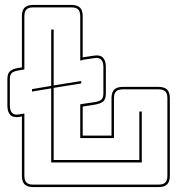

<svg xmlns="http://www.w3.org/2000/svg" viewBox="-20 -750 745 780"><path d="M624 10H115Q91 10 80 -1Q69 -12 69 -36V-277L58 -275Q34 -271 22 -283Q10 -295 10 -321V-428Q10 -451 20.5 -460.5Q31 -470 54 -474L69 -476V-684Q69 -708 80 -719Q91 -730 115 -730H270Q294 -730 305 -719Q316 -708 316 -684V-517L362 -524Q386 -528 398 -516Q410 -504 410 -478V-371Q410 -347 399.5 -338Q389 -329 366 -325L316 -317V-199H433V-351Q433 -375 444 -386Q455 -397 479 -397H624Q648 -397 659 -386Q670 -375 670 -351V-36Q670 -12 659 -1Q648 10 624 10ZM556 -90H188V-391L110 -378V-388L188 -401V-630H198V-403L310 -421V-411L198 -393V-100H546V-297H556ZM624 0Q643 0 651.5 -8.5Q660 -17 660 -36V-351Q660 -370 651.5 -378.5Q643 -387 624 -387H479Q460 -387 451.5 -378.5Q443 -370 443 -351V-189H306V-326L316 -328L364 -335Q383 -338 391.5 -345Q400 -352 400 -371V-478Q400 -497 391.5 -507Q383 -517 364 -514L316 -507V-506L306 -504V-684Q306 -703 297.5 -711.5Q289 -720 270 -720H115Q96 -720 87.5 -711.5Q79 -703 79 -684V-468L69 -466L56 -464Q37 -461 28.5 -454Q20 -447 20 -428V-321Q20 -302 28.5 -292Q37 -282 56 -285L79 -289V-36Q79 -17 87.5 -8.5Q96 0 115 0Z"/></svg>

Font: Bungee Outline
Style: Regular
Weight: 400
Designer: David Jonathan Ross
Foundry: David Jonathan Ross
Version: Version 1.000;PS 1.0;hotconv 1.0.72;makeotf.lib2.5.5900